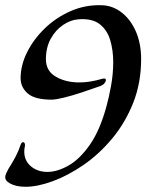

<svg xmlns="http://www.w3.org/2000/svg" viewBox="-25 -536 570 736"><path d="M73 180Q36 180 13 167Q-5 157 -5 144Q-5 137 -1.5 129Q2 121 8 110Q8 110 16.5 96.5Q25 83 36 62Q47 41 54 19Q58 9 63 9Q68 9 70 14.5Q72 20 70 27Q69 31 68.5 35.5Q68 40 68 45Q68 80 93.5 101.5Q119 123 157 123Q194 123 237 99Q280 75 319 19.5Q358 -36 383 -128Q392 -160 400.5 -206Q409 -252 409 -298Q409 -343 397.5 -382Q386 -421 357 -443.5Q328 -466 276 -462Q246 -460 217 -440.5Q188 -421 169.5 -387.5Q151 -354 151 -309Q151 -264 189 -242Q227 -220 279 -220Q320 -220 367 -234Q370 -235 374 -235Q381 -235 381 -229Q381 -224 376 -217.5Q371 -211 362 -207Q326 -194 288 -181.5Q250 -169 219 -161.5Q188 -154 173 -154Q108 -154 81 -178Q54 -202 54 -236Q54 -286 79 -336Q104 -386 147 -427.5Q190 -469 246 -493.5Q302 -518 364 -516Q407 -515 441.5 -488Q476 -461 496 -415Q516 -369 516 -310Q516 -218 485.5 -141.5Q455 -65 405 -5Q355 55 295.5 96Q236 137 177.5 158.5Q119 180 73 180Z"/></svg>

Font: Tapestry
Style: Regular
Weight: 400
Designer: Robert E. Leuschke
Foundry: Robert E. Leuschke
Version: Version 1.010; ttfautohint (v1.8.4.7-5d5b)